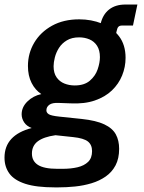

<svg xmlns="http://www.w3.org/2000/svg" viewBox="-57 -625 635 848"><path d="M185.5 202.6Q103.5 202.6 54.7 186.8Q5.9 170.9 -15.6 141.4Q-37.1 111.8 -37.1 71.3Q-37.1 21.5 -7.1 -11.2Q22.9 -43.9 83 -59.6Q60.5 -67.9 49.6 -84.7Q38.6 -101.6 38.6 -120.1Q38.6 -151.9 64 -176.8Q89.4 -201.7 125.5 -209.5Q98.6 -227.1 82.5 -258.8Q66.4 -290.5 66.4 -333.5Q66.4 -389.6 94.2 -436.5Q122.1 -483.4 172.9 -511.5Q223.6 -539.6 293 -539.6Q346.2 -539.6 392.8 -521.2Q439.5 -502.9 468.5 -465.1Q497.6 -427.2 497.6 -369.6Q497.6 -329.1 482.4 -291.7Q467.3 -254.4 437.3 -225.6Q407.2 -196.8 361.8 -181.2Q316.4 -165.5 254.9 -168.5L202.6 -170.4Q174.3 -171.9 161.1 -162.4Q147.9 -152.8 147.9 -137.7Q147.9 -127.4 158.2 -120.6Q168.5 -113.8 205.6 -109.9L304.2 -99.6Q367.7 -92.8 403.8 -75.7Q439.9 -58.6 454.6 -31.5Q469.2 -4.4 469.2 32.2Q469.2 75.2 453.4 105.2Q437.5 135.3 409.9 154.5Q382.3 173.8 347.4 184.3Q312.5 194.8 274.7 198.7Q236.8 202.6 199.7 202.6ZM196.3 120.6H219.7Q255.9 120.6 285.2 113.8Q314.5 106.9 332 90.1Q349.6 73.2 349.6 42.5Q349.6 14.6 331.3 0Q313 -14.6 266.1 -19.5L188 -27.8Q136.2 -20.5 110.1 -1Q84 18.6 84 53.2Q84 86.4 110.8 103.5Q137.7 120.6 196.3 120.6ZM272.9 -247.6Q315.4 -247.6 339.8 -268.6Q364.3 -289.6 374.3 -318.8Q384.3 -348.1 384.3 -372.6Q384.3 -403.3 371.6 -422.9Q358.9 -442.4 337.9 -451.2Q316.9 -460 292.5 -460Q260.3 -460 238.3 -446.8Q216.3 -433.6 203.6 -413.6Q190.9 -393.6 185.3 -371.6Q179.7 -349.6 179.7 -332.5Q179.7 -302.2 192.9 -283.4Q206.1 -264.6 227.3 -256.1Q248.5 -247.6 272.9 -247.6ZM373.5 -455.1 387.2 -519Q396.5 -560.5 424.6 -582.8Q452.6 -605 497.1 -605H549.8L530.3 -512.2H481.9Q471.7 -512.2 466.3 -507.1Q460.9 -502 458 -487.3L446.8 -435.1Z"/></svg>

Font: Schibsted Grotesk SemiBold
Style: Italic
Weight: 600
Italic angle: -12°
Designer: Bakken & Baeck AS, Henrik Kongsvoll
Foundry: Schibsted ASA
Version: Version 1.100;gftools[0.9.25]